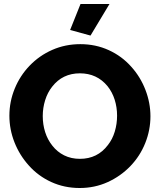

<svg xmlns="http://www.w3.org/2000/svg" viewBox="-20 -935 800 961"><path d="M383 -915 331 -785 433 -757 528 -915ZM633 -104Q681 -154 707 -219Q733 -284 733 -353Q733 -420 708 -485Q683 -550 637 -601Q590 -654 524.5 -684Q459 -714 382 -714Q307 -714 242 -685.5Q177 -657 128 -606Q80 -556 53.5 -491Q27 -426 27 -356Q27 -287 52.5 -222.5Q78 -158 124 -107Q171 -54 236.5 -24Q302 6 379 6Q454 6 519 -23.5Q584 -53 633 -104ZM241 -501Q293 -568 380 -568Q465 -568 518 -504Q542 -474 554 -436Q566 -398 566 -356Q566 -315 554.5 -276.5Q543 -238 520 -209Q468 -140 380 -140Q336 -140 301 -157.5Q266 -175 242 -206Q218 -236 206 -274Q194 -312 194 -354Q194 -395 206 -433.5Q218 -472 241 -501Z"/></svg>

Font: RT Raleway ExtraBold
Style: Regular
Weight: 400
Designer: Matt McInerney, Pablo Impallari, Rodrigo Fuenzalida — Edited by Milan Moffatt in April 2016
Foundry: Matt McInerney, Pablo Impallari, Rodrigo Fuenzalida — Edited by Milan Moffatt in April 2016
Version: Version 3.001